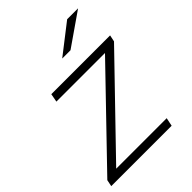

<svg xmlns="http://www.w3.org/2000/svg" viewBox="-218 -829 933 933"><g transform="rotate(-45 248.0 -362.5)"><path d="M498 -488 68 -43H415L406 0H-9L-2 -34L427 -479H93L101 -522H505ZM413 -725H488L318 -607H261Z"/></g></svg>

Font: Idrija
Style: Italic
Weight: 300
Italic angle: -11.3°
Designer: Julieta Ulanovsky
Foundry: Julieta Ulanovsky
Version: Version 7.200